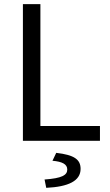

<svg xmlns="http://www.w3.org/2000/svg" viewBox="-20 -676 526 922"><path d="M90 0H460V-71H174V-656H90ZM202 226C308 221 367 193 367 135C367 90 337 68 250 58L232 96C278 100 303 112 303 138C303 165 278 180 194 186Z"/></svg>

Font: DAIFUKU Sans
Style: Regular
Weight: 400
Designer: Original font ‘Source Han Sans JP’ : Paul D. Hunt
Foundry: Daifuku
Version: Version 1.000